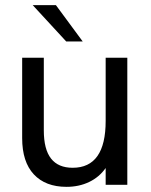

<svg xmlns="http://www.w3.org/2000/svg" viewBox="-20 -717 587 745"><path d="M66 -181V-493H150V-211Q150 -137.5 178 -101.8Q206 -66 262 -66Q390 -66 390 -248V-493H474V0H390V-65Q365 -29.5 325.8 -10.8Q286.5 8 238 8Q156.5 8 111.2 -40.5Q66 -89 66 -181ZM107 -697H197L301 -556H237Z"/></svg>

Font: HK Grotesk
Style: Regular
Weight: 400
Designer: Alfredo Marco Pradil
Foundry: Hanken Design Co.
Version: Version 3.001